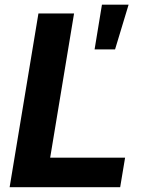

<svg xmlns="http://www.w3.org/2000/svg" viewBox="-20 -784 605 804"><path d="M20.3 0 140.9 -727.5H290.1L190.1 -123.7H503.8L483.2 0ZM376.1 -577.1 406.9 -764.4H518.5L461.8 -577.1Z"/></svg>

Font: Inter
Style: Italic
Weight: 400
Italic angle: -9.3988°
Designer: Rasmus Andersson
Foundry: rsms
Version: Version 4.001;git-66647c0bb